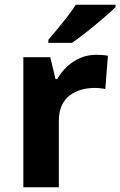

<svg xmlns="http://www.w3.org/2000/svg" viewBox="-20 -786 505 806"><path d="M383 -556Q394 -556 409 -555Q424 -554 433 -552L422 -412Q415 -414 401.5 -415.5Q388 -417 378 -417Q349 -417 322 -409.5Q295 -402 273.5 -386Q252 -370 239.5 -343.5Q227 -317 227 -278V0H78V-546H191L213 -454H220Q236 -482 260 -505Q284 -528 315.5 -542Q347 -556 383 -556ZM465 -756Q451 -742 428 -722Q405 -702 378.5 -680Q352 -658 326.5 -638.5Q301 -619 282 -606H183V-619Q199 -638 220.5 -663.5Q242 -689 263 -716.5Q284 -744 298 -766H465Z"/></svg>

Font: Noto Sans Armenian
Style: Regular
Weight: 400
Designer: Monotype Design Team
Foundry: Monotype Imaging Inc.
Version: Version 2.007